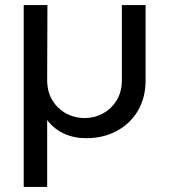

<svg xmlns="http://www.w3.org/2000/svg" viewBox="-20 -530 664 753"><path d="M73 203V-510H166L165 -216Q165 -170 185.5 -136.5Q206 -103 239.5 -85Q273 -67 311 -67Q350 -67 383.5 -85Q417 -103 437.5 -136.5Q458 -170 458 -216V-510H551V-215Q551 -147 521 -96Q491 -45 438 -16.5Q385 12 318 12Q270 12 231 -6Q192 -24 166 -58H165V203Z"/></svg>

Font: MuseoModerno
Style: Regular
Weight: 400
Designer: Pablo Cosgaya, Héctor Gatti, Marcela Romero, and the Authors of The MuseoModerno Project.
Foundry: Omnibus-Type Team
Version: Version 1.001